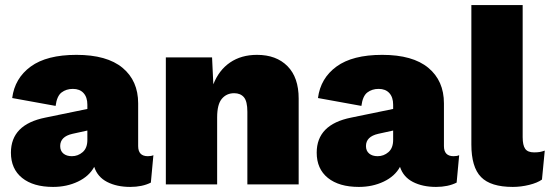

<svg xmlns="http://www.w3.org/2000/svg" viewBox="-20 -726 2165 756"><path d="M324 -314Q324 -343 309 -359.5Q294 -376 267 -376Q241 -376 222.5 -362Q204 -348 199 -309L28 -340Q38 -418 101 -464Q164 -510 281 -510Q401 -510 462.5 -459Q524 -408 524 -319V-151Q524 -111 562 -111Q576 -111 584 -115L574 -7Q540 10 493 10Q440 10 402 -9.5Q364 -29 351 -69Q331 -32 287 -11Q243 10 189 10Q111 10 67 -25.5Q23 -61 23 -125Q23 -236 159 -263L324 -297ZM217 -151Q217 -132 229.5 -121.5Q242 -111 263 -111Q287 -111 305.5 -127Q324 -143 324 -175V-212L265 -199Q217 -188 217 -151Z M633 0V-500H815L820 -394Q842 -450 886 -480Q930 -510 992 -510Q1068 -510 1112 -465.5Q1156 -421 1156 -338V0H954V-286Q954 -327 940.5 -343Q927 -359 902 -359Q872 -359 853.5 -337Q835 -315 835 -264V0Z M1528 -314Q1528 -343 1513 -359.5Q1498 -376 1471 -376Q1445 -376 1426.5 -362Q1408 -348 1403 -309L1232 -340Q1242 -418 1305 -464Q1368 -510 1485 -510Q1605 -510 1666.5 -459Q1728 -408 1728 -319V-151Q1728 -111 1766 -111Q1780 -111 1788 -115L1778 -7Q1744 10 1697 10Q1644 10 1606 -9.5Q1568 -29 1555 -69Q1535 -32 1491 -11Q1447 10 1393 10Q1315 10 1271 -25.5Q1227 -61 1227 -125Q1227 -236 1363 -263L1528 -297ZM1421 -151Q1421 -132 1433.5 -121.5Q1446 -111 1467 -111Q1491 -111 1509.5 -127Q1528 -143 1528 -175V-212L1469 -199Q1421 -188 1421 -151Z M2038 -706V-186Q2038 -154 2048 -140Q2058 -126 2083 -126Q2096 -126 2105 -127.5Q2114 -129 2125 -133L2114 -19Q2096 -6 2063.5 2Q2031 10 1999 10Q1912 10 1874 -29Q1836 -68 1836 -157V-706Z"/></svg>

Font: Work Sans ExtraBold
Style: Regular
Weight: 800
Designer: Wei Huang
Foundry: Wei Huang
Version: Version 2.012; ttfautohint (v1.8.3)